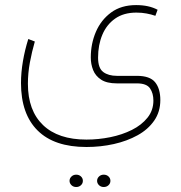

<svg xmlns="http://www.w3.org/2000/svg" viewBox="-20 -335 717 759"><path d="M363.8 379.9Q363.8 370.1 371.3 362.8Q378.9 355.5 390.1 355.5Q401.4 355.5 408.9 362.5Q416.5 369.6 416.5 379.9Q416.5 390.1 408.9 397.2Q401.4 404.3 390.1 404.3Q378.9 404.3 371.3 397Q363.8 389.6 363.8 379.9ZM254.9 379.9Q254.9 370.1 262.5 362.8Q270 355.5 281.2 355.5Q292.5 355.5 300 362.5Q307.6 369.6 307.6 379.9Q307.6 390.1 300 397.2Q292.5 404.3 281.2 404.3Q270 404.3 262.5 397Q254.9 389.6 254.9 379.9ZM321.8 246.1Q194.3 246.1 128.7 180.9Q63 115.7 63 -6.8Q63 -48.3 70.6 -92.8Q78.1 -137.2 91.8 -180.7L117.7 -170.9Q106 -130.4 98.1 -87.9Q90.3 -45.4 90.3 -3.9Q90.3 102.1 150.1 159.4Q210 216.8 321.8 216.8Q369.1 216.8 416 207.3Q462.9 197.8 501.5 178.5Q540 159.2 563.2 130.1Q586.4 101.1 586.4 62.5Q586.4 33.7 573 14.2Q559.6 -5.4 521 -5.4H441.9Q402.3 -5.4 379.9 -20Q357.4 -34.7 348.1 -58.1Q338.9 -81.5 338.9 -107.9Q338.9 -162.1 359.1 -209.2Q379.4 -256.3 419.2 -285.6Q459 -314.9 518.1 -314.9Q568.4 -314.9 603 -296.4L594.2 -272.5Q577.6 -278.3 559.1 -281.7Q540.5 -285.2 519 -285.2Q468.8 -285.2 435.1 -261.5Q401.4 -237.8 384.5 -197.5Q367.7 -157.2 367.7 -107.4Q367.7 -65.4 388.2 -50.3Q408.7 -35.2 441.9 -35.2H521Q572.8 -35.2 593.3 -9.8Q613.8 15.6 613.8 60.5Q613.8 106.9 589.6 141.8Q565.4 176.8 523.9 199.7Q482.4 222.7 430.2 234.4Q377.9 246.1 321.8 246.1Z"/></svg>

Font: Vazirmatn RD FD Thin
Style: Regular
Weight: 100
Designer: Saber Rastikerdar
Foundry: Saber Rastikerdar
Version: Version 33.003